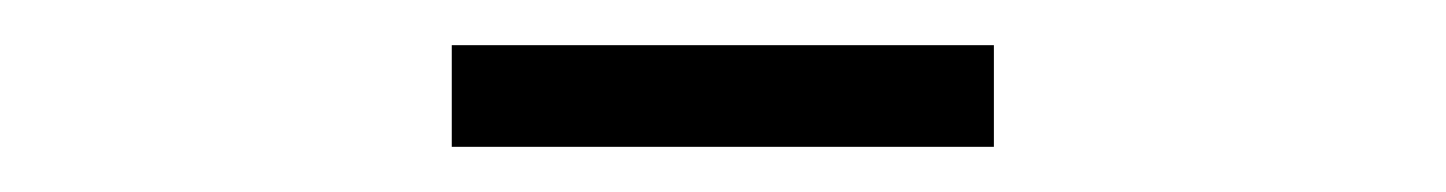

<svg xmlns="http://www.w3.org/2000/svg" viewBox="-20 -745 640 85"><path d="M420 -680H180V-725H420Z"/></svg>

Font: JetBrains Mono Extra Light
Style: Regular
Weight: 200
Monospace: yes
Designer: Philipp Nurullin, Konstantin Bulenkov
Foundry: JetBrains
Version: 2.002